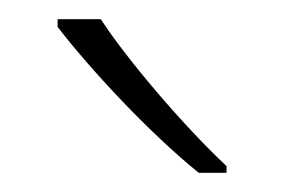

<svg xmlns="http://www.w3.org/2000/svg" viewBox="-20 -786 296 200"><path d="M85 -766H40V-758C73 -715 135 -648 187 -606H216V-613C173 -653 113 -723 85 -766Z"/></svg>

Font: Noto Sans Sinhala UI ExtraLight
Style: Regular
Weight: 200
Designer: Jelle Bosma - Monotype Design Team
Foundry: Monotype Imaging Inc.
Version: Version 2.006